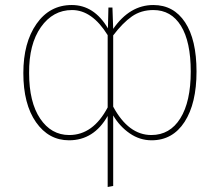

<svg xmlns="http://www.w3.org/2000/svg" viewBox="-20 -549 876 765"><path d="M591 -529Q672 -529 717.5 -460Q763 -391 763 -264Q763 -137 715.5 -63.5Q668 10 584 10Q537 10 497 -17.5Q457 -45 431 -89V192L409 196V-87Q354 10 255 10Q174 10 123.5 -62Q73 -134 73 -258Q73 -379 125.5 -454Q178 -529 266 -529Q355 -529 410 -436L412 -519H428L431 -434Q497 -529 591 -529ZM256 -11Q351 -11 409 -121V-409Q347 -509 267 -509Q191 -509 143 -441Q95 -373 96 -258Q96 -142 140 -76.5Q184 -11 256 -11ZM583 -11Q657 -11 698.5 -77.5Q740 -144 740 -264Q740 -383 701 -446Q662 -509 591 -509Q542 -509 505.5 -483.5Q469 -458 431 -408V-124Q492 -11 583 -11Z"/></svg>

Font: FiraGO Thin
Style: Regular
Weight: 100
Designer: bBox Type
Foundry: bBox Type GmbH
Version: Version 1.001;PS 001.001;hotconv 1.0.88;makeotf.lib2.5.64775